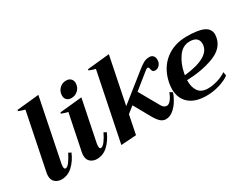

<svg xmlns="http://www.w3.org/2000/svg" viewBox="-80 -1155 2044 1616"><g transform="rotate(-30 942.0 -347.5)"><path d="M70 -73Q70 -86 73 -102L185 -652Q153 -660 124 -672L126 -683L341 -705L220 -108Q217 -92 217 -78Q217 -54 231 -54Q249 -54 272 -85.5Q295 -117 315 -158L340 -145Q311 -77 264 -33.5Q217 10 157 10Q121 10 95.5 -11Q70 -32 70 -73Z M510 -599Q510 -639 537 -666Q564 -693 602 -693Q630 -693 646.5 -677Q663 -661 663 -635Q663 -596 636 -569Q609 -542 571 -542Q542 -542 526 -557.5Q510 -573 510 -599ZM413 -73Q413 -86 416 -102L488 -454Q462 -459 426 -473L428 -484L644 -506L563 -108Q560 -92 560 -78Q560 -54 574 -54Q592 -54 616 -86Q640 -118 658 -158L683 -145Q654 -77 607 -33.5Q560 10 500 10Q464 10 438.5 -11Q413 -32 413 -73Z M1357 -461Q1357 -455 1355 -441Q1351 -422 1335 -406.5Q1319 -391 1299 -391Q1280 -391 1273.5 -399.5Q1267 -408 1265 -423Q1263 -433 1260 -438Q1257 -443 1250 -443Q1241 -443 1221 -426L1077 -310L1185 -119Q1204 -84 1232 -84Q1254 -84 1274.5 -111.5Q1295 -139 1308 -174L1333 -157Q1324 -126 1301 -87Q1278 -48 1244 -19Q1210 10 1170 10Q1142 10 1119 -10.5Q1096 -31 1072 -74L983 -233L920 -183L883 0L735 10L870 -652Q838 -660 809 -672L811 -683L1026 -705L934 -253L1189 -456Q1224 -485 1250.5 -499.5Q1277 -514 1307 -514Q1331 -514 1344 -499.5Q1357 -485 1357 -461Z M1884 -401Q1884 -392 1880 -370Q1860 -275 1745.5 -232.5Q1631 -190 1487 -186Q1485 -119 1513.5 -78Q1542 -37 1607 -37Q1647 -37 1696.5 -51Q1746 -65 1785 -92L1791 -56Q1754 -28 1692.5 -9Q1631 10 1565 10Q1456 10 1397.5 -42Q1339 -94 1339 -185Q1339 -210 1346 -248Q1372 -370 1457 -438.5Q1542 -507 1668 -507Q1780 -507 1832 -481.5Q1884 -456 1884 -401ZM1667 -458Q1600 -458 1556 -397Q1512 -336 1495 -250L1492 -231Q1753 -260 1753 -388Q1753 -421 1732 -439.5Q1711 -458 1667 -458Z"/></g></svg>

Font: Trirong
Style: Bold Italic
Weight: 700
Italic angle: -12°
Designer: Katatrad Team
Foundry: CadsonDemak
Version: Version 1.001